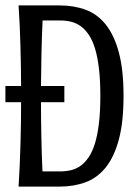

<svg xmlns="http://www.w3.org/2000/svg" viewBox="-20 -691 511 711"><path d="M48.8 0Q51.3 -38.6 53 -78.6Q54.7 -118.7 55.9 -158.7Q57.1 -198.7 57.6 -237.5Q58.1 -276.4 58.1 -312.5H0V-372.6H58.1Q58.1 -407.2 57.4 -444.6Q56.6 -481.9 55.7 -520Q54.7 -558.1 53 -596.2Q51.3 -634.3 48.8 -670.9H201.7Q253.9 -670.9 297.4 -654.8Q340.8 -638.7 371.8 -599.9Q402.8 -561 420.2 -496.6Q437.5 -432.1 437.5 -335.9Q437.5 -239.3 420.2 -174.6Q402.8 -109.9 371.6 -71Q340.3 -32.2 296.9 -16.1Q253.4 0 200.7 0ZM131.8 -312.5Q131.8 -253.4 133.1 -187.5Q134.3 -121.6 137.2 -56.2H202.6Q223.6 -56.2 242.9 -60.8Q262.2 -65.4 278.6 -77.1Q294.9 -88.9 308.6 -109.1Q322.3 -129.4 331.8 -160.4Q341.3 -191.4 346.4 -234.6Q351.6 -277.8 351.6 -335.9Q351.6 -394 346.4 -437.3Q341.3 -480.5 331.8 -511.5Q322.3 -542.5 308.6 -562.5Q294.9 -582.5 278.6 -594.2Q262.2 -606 242.9 -610.6Q223.6 -615.2 202.6 -615.2H137.7Q134.8 -553.2 133.5 -491.2Q132.3 -429.2 131.8 -372.6H218.3V-312.5Z"/></svg>

Font: Crushed
Style: Regular
Weight: 400
Width: 3
Designer: Astigmatic (AOETI)
Foundry: Astigmatic (AOETI)
Version: Version 001.001